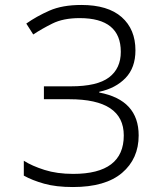

<svg xmlns="http://www.w3.org/2000/svg" viewBox="-20 -744 640 774"><path d="M539 -198Q539 -341 380 -371V-374Q446 -388 486 -429.5Q526 -471 526 -541Q526 -626 470.5 -675Q415 -724 308 -724Q231 -724 179 -701Q127 -678 86 -649L114 -605Q147 -627 191 -649Q235 -671 301 -671Q467 -671 467 -535Q467 -468 419.5 -432Q372 -396 266 -396H157V-344H260Q479 -344 479 -198Q479 -43 275 -43Q210 -43 159.5 -59Q109 -75 76 -96V-36Q110 -17 158 -3.5Q206 10 274 10Q405 10 472 -47Q539 -104 539 -198Z"/></svg>

Font: Noto Sans Mono UI Light
Style: Regular
Weight: 300
Designer: Monotype Design team
Foundry: Monotype Imaging Inc.
Version: 1.000